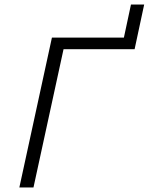

<svg xmlns="http://www.w3.org/2000/svg" viewBox="-20 -823 653 843"><path d="M571 -607H259L127 0H65L208 -658H524L555 -803H613Z"/></svg>

Font: Ysabeau Infant Semilight
Style: Italic
Weight: 300
Italic angle: -12°
Designer: Christian Thalmann (Catharsis Fonts)
Version: Version 0.003